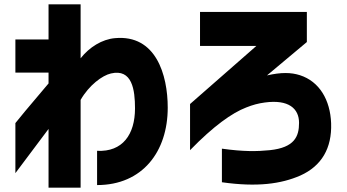

<svg xmlns="http://www.w3.org/2000/svg" viewBox="-20 -770 1602 886"><path d="M204 96H352V-309C391 -377 452 -422 492 -431C590 -454 603 -355 603 -270C603 -150 546 -68 428 -74V84C638 84 754 -71 754 -273C754 -426 699 -611 511 -594C451 -589 392 -552 352 -501V-750H204V-588H51V-435H204V-385C161 -334 125 -292 96 -257L51 -202V29L204 -175Z M1004 -84V71C1166 94 1277 79 1366 40C1464 -4 1512 -86 1508 -201C1504 -309 1454 -394 1364 -423C1323 -436 1278 -437 1212 -422L1396 -576V-715H903V-558H1163L857 -290V-77C966 -189 1051 -249 1116 -274C1146 -286 1172 -293 1202 -297C1312 -312 1360 -269 1360 -203C1360 -140 1339 -89 1225 -77C1166 -71 1104 -70 1004 -84Z"/></svg>

Font: コーポレート・ロゴ ver3 Bold
Style: Regular
Weight: 700
Designer: [KANA_main] LOGOTYPE.JP [Source Han Sans] Ryoko NISHIZUKA 西塚涼子 (kana, bopomofo & ideographs); Paul D. Hunt (Latin, Greek
Version: Version 12.001;FEAKit 1.0